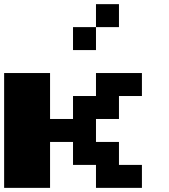

<svg xmlns="http://www.w3.org/2000/svg" viewBox="-20 -909 818 929"><path d="M0 0V-555.6H222.2V-333.3H333.3V-444.4H444.4V-555.6H666.7V-444.4H555.6V-333.3H444.4V-222.2H555.6V-111.1H666.7V0H444.4V-111.1H333.3V-222.2H222.2V0ZM555.6 -777.8H444.4V-888.9H555.6ZM444.4 -666.7H333.3V-777.8H444.4Z"/></svg>

Font: Pixeloid Sans
Style: Bold
Weight: 700
Monospace: yes
Designer: GGBot
Version: 0.3